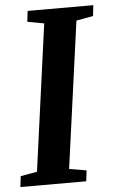

<svg xmlns="http://www.w3.org/2000/svg" viewBox="-57 -780 483 816"><g transform="rotate(-5 184.0 -371.5)"><path d="M-3.5 0 2 -46 72.5 -58.5 158 -684 87 -697 92.5 -743H372.5L367.5 -697L295.5 -684L209.5 -58.5L283 -46L277.5 0Z"/></g></svg>

Font: Merriweather 24pt SemiCondensed
Style: Bold Italic
Weight: 700
Width: 4
Italic angle: -7.8°
Designer: Eben Sorkin
Foundry: Eben Sorkin
Version: Version 2.101